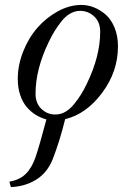

<svg xmlns="http://www.w3.org/2000/svg" viewBox="-20 -476 534 778"><path d="M124 -96Q124 -58 147.5 -35Q171 -12 204 -12Q226 -12 245 -23Q264 -34 280.5 -54.5Q297 -75 308.5 -93.5Q320 -112 332 -137Q386 -248 386 -348Q386 -386 362 -409Q338 -432 304 -432Q284 -432 264.5 -421Q245 -410 229 -389.5Q213 -369 201.5 -350.5Q190 -332 178 -307Q124 -196 124 -96ZM18 260Q60 253 84.5 228.5Q109 204 124 161Q140 114 168 8Q146 2 126 -10Q106 -22 89 -41.5Q72 -61 62 -90.5Q52 -120 52 -156Q52 -212 74 -267.5Q96 -323 132 -364Q168 -405 215 -430.5Q262 -456 310 -456Q336 -456 361 -446Q386 -436 408 -417Q430 -398 444 -364.5Q458 -331 458 -288Q458 -186 394 -100Q330 -14 244 7Q222 96 194 168Q172 224 126.5 252Q81 280 24 282Z"/></svg>

Font: Old Standard TT
Style: Italic
Weight: 400
Italic angle: -15.2°
Designer: Alexey Kryukov <alexios@thessalonica.org.ru>
Version: Version 2.2